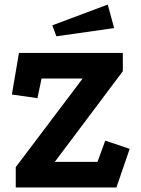

<svg xmlns="http://www.w3.org/2000/svg" viewBox="-20 -821 619 841"><path d="M63 -589H518V-509L220 -112H407L441 -205L548 -169L490 0H49V-89L342 -477H162L144 -391L32 -407ZM452 -801 480 -698 227 -662 209 -710Z"/></svg>

Font: Podkova ExtraBold
Style: Regular
Weight: 800
Designer: Ilya Yudin
Foundry: Cyreal (www.cyreal.org)
Version: Version 2.103